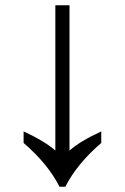

<svg xmlns="http://www.w3.org/2000/svg" viewBox="-20 -712 476 732"><path d="M207 0Q163 -87 70 -167V-211Q152 -173 191 -138V-692H245V-138Q284 -173 366 -211V-167Q273 -87 229 0Z"/></svg>

Font: lkannada25
Style: Book
Weight: 400
Designer: Jelle Bosma - Monotype Design Team
Foundry: Monotype Imaging Inc.
Version: Version 2.003